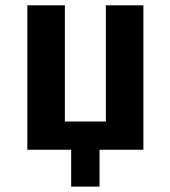

<svg xmlns="http://www.w3.org/2000/svg" viewBox="-20 -567 642 727"><path d="M249.5 139.6H356.9V0H522.9V-546.9H380.9V-106.9H225.6V-546.9H83.5V0H249.5Z"/></svg>

Font: Hack
Style: Bold
Weight: 700
Monospace: yes
Designer: Christopher Simpkins
Foundry: Christopher Simpkins
Version: Version 2.010